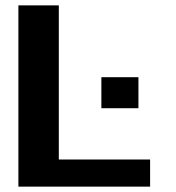

<svg xmlns="http://www.w3.org/2000/svg" viewBox="-20 -695 654 715"><path d="M48.5 0H539V-101H199V-675H48.5ZM357.5 -407.5V-292H495.5V-407.5Z"/></svg>

Font: Anybody SemiExpanded SemiBold
Style: Regular
Weight: 600
Width: 6
Designer: Tyler Finck
Foundry: Etcetera Type Company
Version: Version 1.113;gftools[0.9.25]